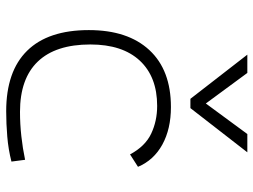

<svg xmlns="http://www.w3.org/2000/svg" viewBox="-120 -696 826 626"><g transform="rotate(90 293.0 -383.0)"><path d="M342.8 9.8Q212.4 9.8 145.3 -58.6Q78.1 -127 78.1 -259.8Q78.1 -386.7 143.3 -457Q208.5 -527.3 329.1 -527.3Q400.4 -527.3 451.4 -499.3Q502.4 -471.2 523.9 -419.9L483.4 -394Q457 -443.4 415.8 -462.9Q374.5 -482.4 325.2 -482.4Q230.5 -482.4 177.7 -425.8Q125 -369.1 125 -264.6Q125 -151.4 180.7 -93.3Q236.3 -35.2 344.7 -35.2Q384.8 -35.2 424.1 -39.6Q463.4 -43.9 501 -51.8L506.8 -7.3Q466.8 2.9 425 6.3Q383.3 9.8 342.8 9.8ZM302.2 -590.8 158.2 -776.4H217.8L317.4 -641.1L417 -776.4H476.6L332.5 -590.8Z"/></g></svg>

Font: Cascadia Code ExtraLight
Style: Regular
Weight: 200
Monospace: yes
Designer: Aaron Bell
Foundry: Saja Typeworks
Version: Version 2407.024; ttfautohint (v1.8.4)